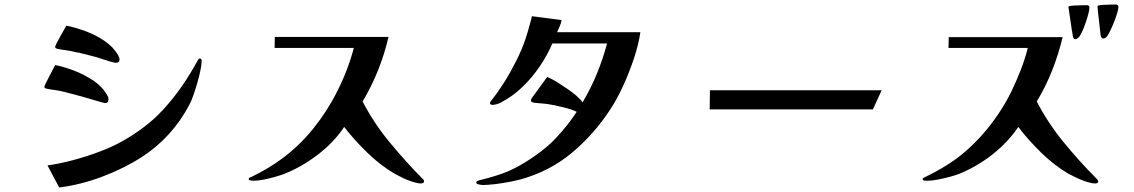

<svg xmlns="http://www.w3.org/2000/svg" viewBox="-20 -818 5040 853"><path d="M462 -376Q462 -360 446 -360Q444 -360 433.5 -363Q423 -366 420 -367Q381 -379 342.5 -389.5Q304 -400 265 -410Q246 -415 226.5 -417.5Q207 -420 187 -424Q183 -425 180 -426.5Q177 -428 177 -432Q177 -435 183.5 -448.5Q190 -462 199 -479Q208 -496 215.5 -510.5Q223 -525 225 -529Q266 -521 311 -503.5Q356 -486 395.5 -459.5Q435 -433 456 -395Q462 -388 462 -376ZM876 -548Q876 -532 870.5 -505.5Q865 -479 856.5 -449.5Q848 -420 839 -394.5Q830 -369 822 -354Q746 -209 611 -121Q530 -69 434 -33Q338 3 243 15L191 -83Q242 -90 302.5 -106Q363 -122 421.5 -144Q480 -166 524 -191Q574 -219 619.5 -253.5Q665 -288 704 -330Q750 -380 788 -435Q826 -490 858 -549Q860 -552 862 -555Q864 -558 868 -558Q873 -558 874.5 -554.5Q876 -551 876 -548ZM511 -554Q511 -539 495 -539Q489 -539 469.5 -544.5Q450 -550 430 -557Q410 -564 401 -566Q379 -572 357 -577.5Q335 -583 313 -587Q294 -592 274.5 -594.5Q255 -597 235 -601Q232 -602 228.5 -603.5Q225 -605 225 -610Q225 -613 231.5 -626Q238 -639 247.5 -655.5Q257 -672 264.5 -686Q272 -700 275 -704Q315 -696 360 -679.5Q405 -663 444 -636.5Q483 -610 505 -573Q507 -569 509 -564Q511 -559 511 -554Z M1864 -12Q1864 -7 1859.5 -5Q1855 -3 1850 -3Q1835 -3 1812 -10.5Q1789 -18 1767.5 -28.5Q1746 -39 1732 -47Q1669 -84 1611 -140.5Q1553 -197 1509 -254Q1464 -186 1392 -131Q1320 -76 1244 -46Q1229 -40 1203 -32.5Q1177 -25 1151 -20Q1125 -15 1108 -15Q1105 -15 1095 -16Q1085 -17 1085 -22Q1085 -27 1090.5 -29.5Q1096 -32 1099 -33Q1134 -50 1168.5 -70.5Q1203 -91 1234 -114Q1312 -172 1374 -249.5Q1436 -327 1479 -414Q1502 -459 1520.5 -507.5Q1539 -556 1552 -605H1200L1201 -654H1706Q1671 -502 1591 -367Q1640 -272 1711 -186Q1782 -100 1857 -24Q1864 -19 1864 -12Z M2825 -675Q2817 -620 2796 -557Q2775 -494 2747.5 -434.5Q2720 -375 2690 -330Q2618 -220 2520 -138.5Q2422 -57 2293 -21Q2266 -14 2238.5 -9Q2211 -4 2180 0Q2169 1 2154 2.5Q2139 4 2129 4Q2119 4 2107.5 1.5Q2096 -1 2096 -7Q2096 -12 2101.5 -14.5Q2107 -17 2113 -18Q2124 -21 2134.5 -23.5Q2145 -26 2155 -29Q2183 -37 2210.5 -46.5Q2238 -56 2263 -69Q2311 -93 2363 -130Q2415 -167 2452 -207Q2502 -260 2542 -321Q2536 -325 2521.5 -330Q2507 -335 2499 -337Q2492 -339 2477.5 -342.5Q2463 -346 2447.5 -349.5Q2432 -353 2423 -354Q2413 -356 2392 -358Q2371 -360 2357 -361Q2344 -363 2341.5 -365.5Q2339 -368 2339 -373Q2339 -378 2347.5 -389Q2356 -400 2365 -413Q2377 -429 2390.5 -448Q2404 -467 2411 -476Q2428 -469 2444.5 -459.5Q2461 -450 2481 -436Q2496 -427 2518.5 -410.5Q2541 -394 2554 -380Q2564 -371 2568 -363Q2605 -425 2632 -491Q2659 -557 2677 -625H2434Q2413 -575 2379 -524.5Q2345 -474 2301 -431.5Q2257 -389 2204 -362Q2197 -358 2186 -355Q2175 -352 2168 -352Q2165 -352 2161 -353.5Q2157 -355 2157 -359Q2157 -364 2159.5 -367Q2162 -370 2164 -373Q2192 -408 2219.5 -451.5Q2247 -495 2271 -543Q2284 -568 2295.5 -595Q2307 -622 2315 -646Q2319 -657 2324.5 -676.5Q2330 -696 2335.5 -715.5Q2341 -735 2343 -746L2475 -729Q2473 -716 2467.5 -703Q2462 -690 2455 -675Z M3897 -417 3858 -332H3133L3134 -417Z M4859 -12Q4859 -6 4854 -4.5Q4849 -3 4845 -3Q4830 -3 4807 -10.5Q4784 -18 4762 -28.5Q4740 -39 4727 -46Q4664 -83 4606 -139.5Q4548 -196 4504 -254Q4474 -209 4431.5 -168.5Q4389 -128 4339.5 -96.5Q4290 -65 4240 -45Q4224 -39 4198 -32Q4172 -25 4145.5 -20Q4119 -15 4102 -15Q4100 -15 4089.5 -15.5Q4079 -16 4079 -22Q4079 -26 4085 -29Q4091 -32 4093 -33Q4129 -50 4163 -70Q4197 -90 4229 -113Q4306 -171 4369 -249Q4432 -327 4474 -413Q4496 -459 4515 -507.5Q4534 -556 4546 -605H4194L4195 -653H4701Q4683 -578 4654.5 -505.5Q4626 -433 4586 -367Q4636 -271 4706 -185.5Q4776 -100 4852 -24Q4854 -21 4856.5 -18.5Q4859 -16 4859 -12ZM4820 -784Q4820 -775 4815 -755.5Q4810 -736 4802 -713.5Q4794 -691 4785.5 -673Q4777 -655 4770 -650Q4767 -648 4764 -646Q4761 -644 4757 -644Q4752 -644 4750.5 -647Q4749 -650 4747 -654Q4745 -662 4744 -672Q4743 -682 4741 -690Q4737 -714 4734 -738Q4731 -762 4727 -785Q4727 -786 4727 -786.5Q4727 -787 4727 -787Q4727 -791 4732 -791Q4740 -793 4754.5 -793.5Q4769 -794 4784.5 -794.5Q4800 -795 4808 -795Q4820 -795 4820 -784ZM4949 -787Q4949 -779 4943 -759Q4937 -739 4928 -716.5Q4919 -694 4909.5 -675.5Q4900 -657 4894 -652Q4889 -647 4881 -647Q4875 -647 4871 -656Q4870 -658 4868 -677Q4866 -696 4863 -720.5Q4860 -745 4858 -765Q4856 -785 4856 -788Q4856 -794 4862 -794Q4869 -796 4884 -796.5Q4899 -797 4914.5 -797.5Q4930 -798 4937 -798Q4949 -798 4949 -787Z"/></svg>

Font: Kaisei Opti
Style: Bold
Weight: 700
Designer: Font-Kai, 金井和夫
Foundry: KAZUO KANAI
Version: Version 5.003